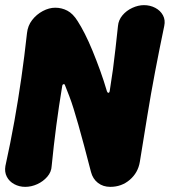

<svg xmlns="http://www.w3.org/2000/svg" viewBox="-38 -712 661 747"><path d="M391 15Q363 15 343 -0.5Q323 -16 316 -43Q301 -101 289 -146Q277 -191 267 -226Q257 -261 248.5 -288.5Q240 -316 231.5 -338Q223 -360 215 -380Q214 -385 209.5 -384.5Q205 -384 204 -377Q191 -299 181 -223Q171 -147 163 -66Q162 -43 146 -24.5Q130 -6 107 4.5Q84 15 60 15Q37 15 17.5 4.5Q-2 -6 -11.5 -24.5Q-21 -43 -17 -66Q3 -157 18 -241Q33 -325 45 -408.5Q57 -492 67 -583Q70 -612 87 -634Q104 -656 128.5 -669Q153 -682 177 -682Q202 -682 224 -670.5Q246 -659 264 -630Q277 -610 292 -580.5Q307 -551 322 -514.5Q337 -478 351.5 -438Q366 -398 378 -357Q380 -351 384 -351Q388 -351 389 -359Q396 -402 401.5 -442.5Q407 -483 411.5 -524.5Q416 -566 421 -611Q423 -634 438.5 -652.5Q454 -671 477 -681.5Q500 -692 522 -692Q546 -692 566 -681.5Q586 -671 596 -652.5Q606 -634 601 -611Q582 -520 565.5 -433.5Q549 -347 535 -260.5Q521 -174 506 -82Q499 -40 467 -12.5Q435 15 391 15Z"/></svg>

Font: Winky Sans
Style: Bold Italic
Weight: 700
Italic angle: -8.97852°
Designer: Simon Atzbach
Foundry: typofactur
Version: Version 1.205